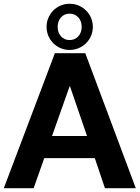

<svg xmlns="http://www.w3.org/2000/svg" viewBox="-26 -995 738 1015"><path d="M424.8 -713.9 691.9 0H528.8L475.1 -159.2H208L151.9 0H-5.9L264.2 -713.9ZM434.1 -275.9 344.2 -538.1H341.8L249 -275.9ZM278.8 -853Q278.8 -838.4 283.2 -825.7Q287.6 -813 295.9 -803.5Q304.2 -793.9 315.7 -788.6Q327.1 -783.2 341.8 -783.2Q356.4 -783.2 368.2 -788.6Q379.9 -793.9 388.4 -803.5Q397 -813 401.4 -825.7Q405.8 -838.4 405.8 -853Q405.8 -867.7 401.4 -880.4Q397 -893.1 388.4 -902.6Q379.9 -912.1 368.2 -917.5Q356.4 -922.9 341.8 -922.9Q327.1 -922.9 315.7 -917.5Q304.2 -912.1 295.9 -902.6Q287.6 -893.1 283.2 -880.4Q278.8 -867.7 278.8 -853ZM220.2 -853Q220.2 -878.4 229.7 -900.6Q239.3 -922.9 255.6 -939.5Q272 -956.1 294.2 -965.6Q316.4 -975.1 341.8 -975.1Q367.7 -975.1 389.9 -965.6Q412.1 -956.1 429 -939.5Q445.8 -922.9 455.3 -900.6Q464.8 -878.4 464.8 -853Q464.8 -827.6 455.3 -805.4Q445.8 -783.2 429 -766.6Q412.1 -750 389.9 -740.5Q367.7 -731 341.8 -731Q316.4 -731 294.2 -740.5Q272 -750 255.6 -766.6Q239.3 -783.2 229.7 -805.4Q220.2 -827.6 220.2 -853Z"/></svg>

Font: XB Khoramshahr
Style: Bold
Weight: 700
Designer: Behnam
Foundry: Irmug
Version: Version 8.005 2009